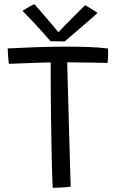

<svg xmlns="http://www.w3.org/2000/svg" viewBox="-20 -893 560 920"><path d="M22.5 -587Q21.5 -594 20.5 -604.2Q19.5 -614.5 18.8 -625.2Q18 -636 17.5 -645.8Q17 -655.5 17 -661Q74.5 -664 148.8 -666.8Q223 -669.5 298.5 -669.5Q352.5 -669.5 403.8 -667.8Q455 -666 497.5 -660.5Q498.5 -642 497.8 -622.8Q497 -603.5 495.5 -591.5Q485 -591.5 461.8 -592.2Q438.5 -593 410 -593.2Q381.5 -593.5 352.8 -593.8Q324 -594 302 -594.5Q302.5 -576 303.5 -536.8Q304.5 -497.5 306 -445.5Q307.5 -393.5 309 -335.8Q310.5 -278 312.2 -221.8Q314 -165.5 315.2 -117.8Q316.5 -70 317.5 -38.2Q318.5 -6.5 319 1.5Q309.5 3 292.8 4.2Q276 5.5 259.2 6.2Q242.5 7 232.5 7Q231 -23 229.5 -71.2Q228 -119.5 227 -178Q226 -236.5 225 -298.2Q224 -360 223.5 -417.8Q223 -475.5 223 -521Q223 -543 223 -561.5Q223 -580 223 -594Q202.5 -593.5 175.5 -592.8Q148.5 -592 120 -590.8Q91.5 -589.5 66 -588.8Q40.5 -588 22.5 -587ZM387.5 -868Q394.5 -864.5 403.5 -859.2Q412.5 -854 421.2 -848.5Q430 -843 437 -838Q444 -833 447.5 -830.5Q383.5 -774 345 -741.5Q306.5 -709 290 -694.5Q282 -694.5 269.2 -694.8Q256.5 -695 243.8 -695.2Q231 -695.5 222 -695.5Q192 -730.5 158.2 -767.2Q124.5 -804 88 -841Q95 -845.5 104.5 -851.5Q114 -857.5 124.8 -863.2Q135.5 -869 145 -873Q161 -855 180 -833Q199 -811 216.8 -790Q234.5 -769 247.2 -754Q260 -739 263 -735H256.5Q268 -748 291.5 -771.8Q315 -795.5 341.2 -821.8Q367.5 -848 387.5 -868Z"/></svg>

Font: Grandstander Thin Light
Style: Regular
Weight: 300
Version: Version 1.200